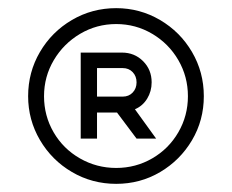

<svg xmlns="http://www.w3.org/2000/svg" viewBox="-20 -870 569 471"><path d="M315 -530H363L311 -602Q330 -610 341 -628Q352 -646 352 -668Q352 -699 331 -720Q310 -741 279 -741H178V-530H218V-594H267ZM265 -850Q323 -850 372.5 -821Q422 -792 451 -742.5Q480 -693 480 -634Q480 -575 451 -526Q422 -477 373 -448Q324 -419 265 -419Q206 -419 156.5 -448Q107 -477 78 -526.5Q49 -576 49 -634Q49 -693 78 -742.5Q107 -792 156.5 -821Q206 -850 265 -850ZM265 -458Q313 -458 353.5 -481.5Q394 -505 417.5 -545.5Q441 -586 441 -634Q441 -682 417.5 -722.5Q394 -763 353.5 -787Q313 -811 265 -811Q217 -811 176.5 -787Q136 -763 112 -722.5Q88 -682 88 -634Q88 -586 111.5 -545.5Q135 -505 176 -481.5Q217 -458 265 -458ZM218 -703H281Q296 -703 305.5 -693Q315 -683 315 -668Q315 -653 305.5 -643Q296 -633 281 -633H218Z"/></svg>

Font: SUIT Light
Style: Regular
Weight: 300
Designer: Sunn Youn; Korean Glyphs from Source Han Sans (Sandoll Communications; Soo-young Jang, Joo-yeon Kang)
Foundry: Sunn
Version: Version 1.006